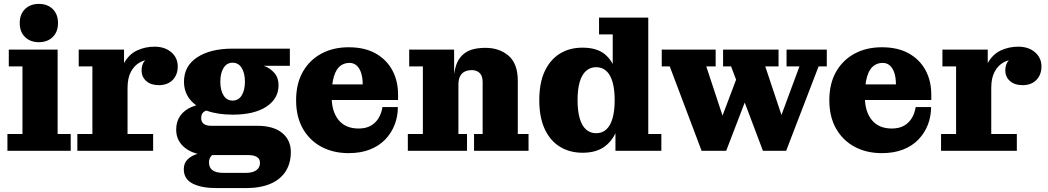

<svg xmlns="http://www.w3.org/2000/svg" viewBox="-20 -772 5368 983"><path d="M18 0V-86H95V-432H25V-518H275V-86H342V0ZM179 -556Q135 -556 108 -582.5Q81 -609 81 -654Q81 -699 108 -725.5Q135 -752 179 -752Q223 -752 250 -725.5Q277 -699 277 -654Q277 -609 250 -582.5Q223 -556 179 -556Z M376 0V-86H453V-432H383V-518H615V-336L633 -340V-86H764V0ZM587 -321Q589 -403 615 -449Q641 -495 682.5 -514Q724 -533 771 -533Q824 -533 857 -504.5Q890 -476 890 -432Q890 -389 864 -362.5Q838 -336 793 -336Q753 -336 729 -357Q705 -378 705 -411Q705 -450 730.5 -470Q756 -490 812 -486L807 -431Q803 -448 788 -457.5Q773 -467 750 -467Q722 -467 695 -452Q668 -437 650.5 -405Q633 -373 633 -321Z M1089 191Q1012 191 966.5 168Q921 145 921 94Q921 63 941 43.5Q961 24 995 14.5Q1029 5 1070 5L1077 12Q1069 18 1062.5 25.5Q1056 33 1053 41Q1050 49 1050 59Q1050 87 1068.5 100Q1087 113 1123 113H1239Q1263 113 1279 106.5Q1295 100 1303 88.5Q1311 77 1311 62Q1311 41 1295 31.5Q1279 22 1253 22H1051Q975 22 928.5 -14Q882 -50 882 -108Q882 -150 903 -179.5Q924 -209 962.5 -225Q1001 -241 1051 -240L1060 -209Q1036 -209 1023 -199Q1010 -189 1010 -168Q1010 -148 1023 -138Q1036 -128 1060 -128H1297Q1380 -128 1424.5 -91.5Q1469 -55 1469 6Q1469 63 1443 104.5Q1417 146 1365.5 168.5Q1314 191 1238 191ZM1171 -185Q1095 -185 1039 -205Q983 -225 952.5 -263Q922 -301 922 -354Q922 -434 989.5 -478.5Q1057 -523 1171 -523L1330 -435Q1359 -426 1382.5 -401Q1406 -376 1406 -335Q1406 -267 1344 -226Q1282 -185 1171 -185ZM1171 -257Q1201 -257 1217.5 -283.5Q1234 -310 1234 -354Q1234 -397 1217.5 -424Q1201 -451 1171 -451Q1141 -451 1124.5 -424Q1108 -397 1108 -354Q1108 -310 1124.5 -283.5Q1141 -257 1171 -257ZM1330 -435 1171 -523H1464V-435Z M1765 12Q1686 12 1625.5 -20.5Q1565 -53 1530.5 -113.5Q1496 -174 1496 -259Q1496 -344 1530.5 -404.5Q1565 -465 1625.5 -497.5Q1686 -530 1765 -530L1769 -450Q1742 -450 1721.5 -434Q1701 -418 1689.5 -380.5Q1678 -343 1678 -276Q1678 -201 1713.5 -157.5Q1749 -114 1816 -114Q1854 -114 1879.5 -129Q1905 -144 1919.5 -169.5Q1934 -195 1938 -224H2017Q2017 -176 2000.5 -133.5Q1984 -91 1952.5 -58Q1921 -25 1874 -6.5Q1827 12 1765 12ZM1586 -260V-340H1837L2018 -287V-260ZM1837 -340Q1837 -374 1829 -398.5Q1821 -423 1806 -436.5Q1791 -450 1769 -450L1765 -530Q1847 -530 1903 -498.5Q1959 -467 1988.5 -412.5Q2018 -358 2018 -287Z M2407 0V-86H2451V-353Q2451 -383 2436 -398Q2421 -413 2395 -413Q2377 -413 2361.5 -406.5Q2346 -400 2336.5 -383.5Q2327 -367 2327 -337L2301 -336Q2301 -394 2315 -437Q2329 -480 2364.5 -503.5Q2400 -527 2466 -527Q2537 -527 2584 -486.5Q2631 -446 2631 -358V-86H2686V0ZM2068 0V-86H2145V-432H2075V-518H2305V-359L2327 -363V-86H2371V0Z M2963 10Q2897 10 2847 -20.5Q2797 -51 2769 -111Q2741 -171 2741 -259Q2741 -348 2769 -407.5Q2797 -467 2846.5 -497.5Q2896 -528 2962 -528Q3036 -528 3077 -494Q3118 -460 3135 -399.5Q3152 -339 3152 -260L3162 -258Q3163 -182 3143.5 -121Q3124 -60 3080 -25Q3036 10 2963 10ZM3032 -90Q3063 -90 3084 -109Q3105 -128 3116 -166Q3127 -204 3127 -259Q3127 -315 3116 -352.5Q3105 -390 3084 -409Q3063 -428 3032 -428Q3002 -428 2980.5 -409Q2959 -390 2948 -352.5Q2937 -315 2937 -259Q2937 -204 2948 -166Q2959 -128 2980.5 -109Q3002 -90 3032 -90ZM3131 0V-127L3146 -264L3117 -381V-596H3047V-682H3299V-86H3366V0Z M3886 0 3723 -432H3682V-518H3966V-432H3898L4001 -123L3959 -124L4073 -432H4007V-518H4213V-432H4171L4005 0ZM3572 0 3409 -432H3368V-518H3644V-432H3596L3698 -123L3658 -124L3766 -410L3802 -271L3698 0Z M4495 12Q4416 12 4355.5 -20.5Q4295 -53 4260.5 -113.5Q4226 -174 4226 -259Q4226 -344 4260.5 -404.5Q4295 -465 4355.5 -497.5Q4416 -530 4495 -530L4499 -450Q4472 -450 4451.5 -434Q4431 -418 4419.5 -380.5Q4408 -343 4408 -276Q4408 -201 4443.5 -157.5Q4479 -114 4546 -114Q4584 -114 4609.5 -129Q4635 -144 4649.5 -169.5Q4664 -195 4668 -224H4747Q4747 -176 4730.5 -133.5Q4714 -91 4682.5 -58Q4651 -25 4604 -6.5Q4557 12 4495 12ZM4316 -260V-340H4567L4748 -287V-260ZM4567 -340Q4567 -374 4559 -398.5Q4551 -423 4536 -436.5Q4521 -450 4499 -450L4495 -530Q4577 -530 4633 -498.5Q4689 -467 4718.5 -412.5Q4748 -358 4748 -287Z M4798 0V-86H4875V-432H4805V-518H5037V-336L5055 -340V-86H5186V0ZM5009 -321Q5011 -403 5037 -449Q5063 -495 5104.5 -514Q5146 -533 5193 -533Q5246 -533 5279 -504.5Q5312 -476 5312 -432Q5312 -389 5286 -362.5Q5260 -336 5215 -336Q5175 -336 5151 -357Q5127 -378 5127 -411Q5127 -450 5152.5 -470Q5178 -490 5234 -486L5229 -431Q5225 -448 5210 -457.5Q5195 -467 5172 -467Q5144 -467 5117 -452Q5090 -437 5072.5 -405Q5055 -373 5055 -321Z"/></svg>

Font: Montagu Slab 144pt
Style: Bold
Weight: 700
Designer: Florian Karsten
Foundry: Florian Karsten
Version: Version 1.000